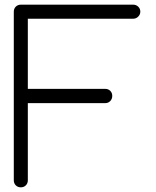

<svg xmlns="http://www.w3.org/2000/svg" viewBox="-20 -801 665 821"><path d="M69 0Q56 0 47.5 -8.5Q39 -17 39 -30V-751Q39 -764 47.5 -772.5Q56 -781 69 -781H550Q562 -781 571 -772.5Q580 -764 580 -751Q580 -739 571 -730Q562 -721 550 -721H99V-421H430Q443 -421 451.5 -412.5Q460 -404 460 -391Q460 -378 451.5 -369Q443 -360 430 -360H99V-30Q99 -17 90.5 -8.5Q82 0 69 0Z"/></svg>

Font: ComfortaaLight
Style: Regular
Weight: 300
Designer: Johan Aakerlund
Foundry: Johan Aakerlund
Version: Version 3.104; ttfautohint (v1.8.1.43-b0c9)